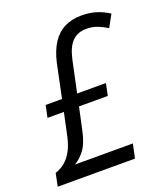

<svg xmlns="http://www.w3.org/2000/svg" viewBox="-151 -817 787 909"><g transform="rotate(-20 242.5 -362.0)"><path d="M-17.1 0 -3.9 -64.9Q22.5 -73.2 44.2 -90.8Q65.9 -108.4 81.8 -137.2Q97.7 -166 106.9 -208.5L131.3 -322.8H48.8L61.5 -383.3H144L179.2 -551.8Q192.4 -609.9 217 -647.9Q241.7 -686 278.8 -704.8Q315.9 -723.6 365.2 -723.6Q407.2 -723.6 441.4 -712.4Q475.6 -701.2 502 -683.1L468.3 -621.6Q448.2 -635.3 422.1 -645.8Q396 -656.2 363.8 -656.2Q322.3 -656.2 294.7 -629.6Q267.1 -603 253.4 -540L220.2 -383.3H365.2L352.5 -322.8H207.5L183.1 -209.5Q170.9 -150.4 147.7 -118.9Q124.5 -87.4 95.2 -70.8H387.2L372.1 0Z"/></g></svg>

Font: Open Sans SemiCondensed
Style: Italic
Weight: 400
Width: 4
Italic angle: -12°
Designer: Monotype Design Team
Foundry: Monotype Imaging Inc.
Version: Version 3.000